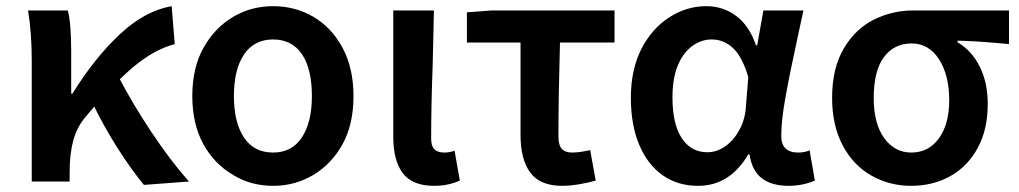

<svg xmlns="http://www.w3.org/2000/svg" viewBox="-20 -589 3307 623"><path d="M71 -555H200Q211 -515 211 -421V-285H215Q286 -400 368 -477Q450 -554 537 -569L547 -446Q480 -428 413 -372Q346 -316 257 -209Q230 -177 218 -134Q206 -91 206 -31V0H83V-393Q83 -482 71 -555ZM279 -257 364 -341Q408 -256 470 -162.5Q532 -69 593 0L447 11Q405 -40 360.5 -110Q316 -180 279 -257Z M737 -21Q675 -57 639.5 -122Q604 -187 604 -277Q604 -371 641 -435Q677 -499 736 -534Q795 -569 866 -569Q937 -569 996 -535Q1057 -499 1092 -433Q1127 -367 1127 -277Q1127 -185 1091 -120Q1055 -56 996 -21Q937 14 866 14Q794 14 737 -21ZM992 -277Q992 -366 959.5 -413.5Q927 -461 866 -461Q805 -461 772 -412.5Q739 -364 739 -277Q739 -192 771.5 -143Q804 -94 866 -94Q927 -94 959.5 -143Q992 -192 992 -277Z M1256 -146V-555H1388L1384 -380Q1379 -245 1379 -139Q1379 -115 1389.5 -104.5Q1400 -94 1422 -94Q1439 -94 1455 -100L1472 -3Q1434 14 1389 14Q1318 14 1287 -27Q1256 -68 1256 -146Z M1669 -152V-451H1495V-549L1575 -555H1974V-451H1797Q1792 -269 1792 -146Q1792 -118 1803 -106Q1814 -94 1836 -94Q1861 -94 1895 -102L1913 -3Q1851 14 1804 14Q1733 14 1701 -28.5Q1669 -71 1669 -152Z M2027 -272Q2027 -364 2062 -432Q2096 -497 2152 -533Q2208 -569 2272 -569Q2326 -569 2368.5 -537.5Q2411 -506 2433 -442H2437L2457 -555H2587L2572 -486Q2543 -353 2529 -275.5Q2515 -198 2515 -148Q2515 -94 2570 -94Q2590 -94 2607 -101L2624 -3Q2584 14 2539 14Q2484 14 2452 -10.5Q2420 -35 2412 -88H2408Q2348 14 2245 14Q2179 14 2130 -20.5Q2081 -55 2054 -119.5Q2027 -184 2027 -272ZM2400 -239 2408 -339Q2389 -404 2359 -432.5Q2329 -461 2289 -461Q2257 -461 2228 -441Q2197 -419 2179.5 -377Q2162 -335 2162 -273Q2162 -187 2192 -141Q2222 -95 2275 -95Q2306 -95 2333.5 -114.5Q2361 -134 2379 -167Q2397 -200 2400 -239Z M2808 -19Q2748 -53 2714 -118Q2680 -183 2680 -271Q2680 -368 2718 -432Q2756 -496 2816 -525.5Q2876 -555 2942 -555H3254V-446L3219 -449Q3142 -456 3087 -457V-452Q3133 -425 3159 -373Q3185 -321 3185 -252Q3185 -169 3153 -110Q3121 -50 3064.5 -18Q3008 14 2936 14Q2867 14 2808 -19ZM3060 -264Q3060 -345 3027 -396.5Q2994 -448 2938 -448Q2881 -448 2848 -403.5Q2815 -359 2815 -271Q2815 -188 2849 -141Q2883 -94 2937 -94Q2993 -94 3026.5 -140Q3060 -186 3060 -264Z"/></svg>

Font: Merged Yaku Han JP SemiBold
Style: Regular
Weight: 600
Designer: Ryoko NISHIZUKA 西塚涼子 (kana, bopomofo & ideographs); Paul D. Hunt (Latin, Greek & Cyrillic); Sandoll Communications 산돌커뮤니
Foundry: Adobe
Version: Version 2.004